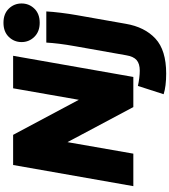

<svg xmlns="http://www.w3.org/2000/svg" viewBox="46 -854 1001 1134"><g transform="rotate(-90 547.0 -286.5)"><path d="M593 -710H785L660 0H482L275 -389L207 0H15L140 -710H318L525 -322ZM841 -341Q851 -397 856 -438Q861 -479 863 -514H1047Q1045 -477 1039 -428Q1033 -379 1025 -334L974 -45Q955 67 886.5 130.5Q818 194 680 194Q605 194 558 179L607 27Q629 32 653.5 35Q678 38 697 38Q738 38 759.5 19.5Q781 1 788 -42ZM980 -553Q928 -553 897 -584.5Q866 -616 866 -660Q866 -704 896.5 -735.5Q927 -767 980 -767Q1033 -767 1063.5 -735.5Q1094 -704 1094 -660Q1094 -616 1063.5 -584.5Q1033 -553 980 -553Z"/></g></svg>

Font: Livvic Black
Style: Italic
Weight: 900
Italic angle: -10°
Designer: Jacques Le Bailly, Baron von Fonthausen
Version: Version 1.001; ttfautohint (v1.8.2)